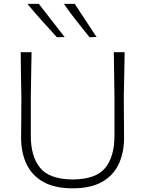

<svg xmlns="http://www.w3.org/2000/svg" viewBox="-20 -990 772 1019"><path d="M366 9.5Q271 9.5 210.5 -24.2Q150 -58 121 -118.8Q92 -179.5 92 -260Q92 -292.5 92.8 -351.5Q93.5 -410.5 93.5 -475Q92 -540.5 91.2 -596.5Q90.5 -652.5 90 -713H147.5Q146.5 -652.5 145.5 -596.8Q144.5 -541 143.5 -475V-269Q143.5 -159.5 193 -99Q242.5 -38.5 366 -37.5Q489.5 -38.5 538.5 -98.8Q587.5 -159 587.5 -270V-475Q586.5 -541 585.8 -596.8Q585 -652.5 584 -713H641.5Q640.5 -652.5 639.5 -596.8Q638.5 -541 637 -475Q637 -410.5 637.8 -351.5Q638.5 -292.5 638.5 -260Q638.5 -179.5 609.8 -118.8Q581 -58 520.8 -24.2Q460.5 9.5 366 9.5ZM282 -792.5Q242 -836 202 -880.5Q162 -925 125.5 -969.5H186Q219.5 -926.5 254 -882Q288.5 -837.5 323 -793.5ZM455 -792.5Q419.5 -836 384.8 -880.5Q350 -925 319 -969.5H376.5Q405.5 -925.5 434.5 -881.5Q463.5 -837.5 492.5 -793.5Z"/></svg>

Font: Commissioner Loud ExtraLight
Style: Regular
Weight: 200
Designer: Kostas Bartsokas
Foundry: Kostas Bartsokas
Version: Version 1.000; ttfautohint (v1.8.3)